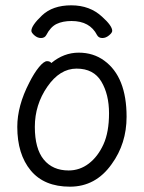

<svg xmlns="http://www.w3.org/2000/svg" viewBox="-20 -684 540 722"><path d="M400 -67Q340 18 243 18Q146 18 95.5 -43Q45 -104 45 -207Q45 -286 90 -373Q108 -409 126.5 -431.5Q145 -454 157 -454Q168 -454 173 -447Q220 -486 276 -486Q331 -486 372 -456Q456 -395 456 -245Q456 -144 400 -67ZM238 -43Q280 -43 314 -69Q348 -95 369 -141Q390 -187 390 -258Q390 -329 361 -377.5Q332 -426 268 -426Q205 -426 158 -358Q111 -290 111 -207Q111 -125 144.5 -84Q178 -43 238 -43ZM134 -541Q121 -541 109.5 -551Q98 -561 98 -568Q98 -588 138 -626Q178 -664 248 -664Q318 -664 364 -621Q402 -587 402 -568Q402 -561 390 -551Q378 -541 365 -541Q351 -541 345 -552Q318 -605 249 -605Q216 -605 193 -594Q170 -583 154 -552Q148 -541 134 -541Z"/></svg>

Font: LXGW WenKai Mono TC
Style: Regular
Weight: 400
Designer: LXGW / Fontworks Inc.
Foundry: LXGW / Fontworks Inc.
Version: Version 1.330